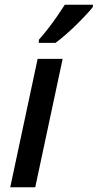

<svg xmlns="http://www.w3.org/2000/svg" viewBox="-20 -786 410 806"><path d="M23 0 138 -539H243L128 0ZM143 -619Q160 -638 180 -663.5Q200 -689 219 -716.5Q238 -744 252 -766H370V-757Q360 -744 341 -723.5Q322 -703 299.5 -681Q277 -659 254.5 -639.5Q232 -620 213 -606H143Z"/></svg>

Font: Noto Sans Display Medium
Style: Italic
Weight: 500
Italic angle: -12°
Designer: Monotype Design Team
Foundry: Monotype Imaging Inc.
Version: Version 2.003